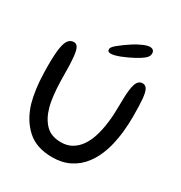

<svg xmlns="http://www.w3.org/2000/svg" viewBox="-184 -908 995 1057"><g transform="rotate(30 313.0 -380.0)"><path d="M299 17.5Q198 17.5 138.8 -36.8Q79.5 -91 53 -180Q47.5 -200 43.2 -221.2Q39 -242.5 36 -265Q33 -287.5 31.2 -311Q29.5 -334.5 28.8 -359Q28 -383.5 28 -409Q28 -478.5 34 -518.5Q40 -558.5 53.5 -575.2Q67 -592 88.5 -592Q103.5 -592 112.8 -576.5Q122 -561 126.2 -521Q130.5 -481 130.5 -407.5Q130.5 -386 131.2 -364.2Q132 -342.5 133.2 -322.2Q134.5 -302 136.8 -282.5Q139 -263 142.2 -244.8Q145.5 -226.5 150 -210.5Q166.5 -150.5 201.8 -114.2Q237 -78 300 -78Q339 -78 368 -94.8Q397 -111.5 417.8 -141Q438.5 -170.5 451 -209.5Q458 -231 463 -254.8Q468 -278.5 471.2 -303.8Q474.5 -329 476 -355.5Q477.5 -382 477.5 -409Q477.5 -477 482.5 -515.2Q487.5 -553.5 498.8 -569Q510 -584.5 528.5 -584.5Q547.5 -584.5 557.2 -566.8Q567 -549 570.5 -508.2Q574 -467.5 574 -400Q574 -375.5 572.8 -351.8Q571.5 -328 569.2 -305Q567 -282 563.2 -260.2Q559.5 -238.5 554.8 -217.8Q550 -197 543.5 -177.5Q524.5 -119 491.2 -75Q458 -31 410 -6.8Q362 17.5 299 17.5ZM293 -637.5Q284 -637.5 278.5 -641.5Q273 -645.5 273 -655Q273 -667.5 300 -689.5Q327 -711.5 368 -738.5Q394 -755 420.8 -766.8Q447.5 -778.5 463.5 -778.5Q476.5 -778.5 484 -771.8Q491.5 -765 491.5 -751Q491.5 -734 474.5 -719Q457.5 -704 425.5 -686.5Q389.5 -667 352 -652.2Q314.5 -637.5 293 -637.5Z"/></g></svg>

Font: Gluten Light
Style: Regular
Weight: 300
Designer: Tyler Finck
Foundry: Etcetera Type Company
Version: Version 1.300